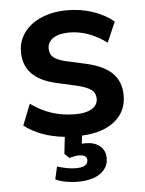

<svg xmlns="http://www.w3.org/2000/svg" viewBox="-52 -560 605 799"><g transform="rotate(-5 250.5 -160.5)"><path d="M275 7 271 41Q277 40 288 40Q324 40 346.5 58.5Q369 77 369 110Q369 149 335 173Q301 197 240 197Q218 197 192.5 192.5Q167 188 148 179L160 126Q203 140 238 140Q288 140 288 110Q288 88 254 88Q240 88 214 95L195 76L203 6Q100 -5 35 -56L70 -144Q151 -84 255 -84Q300 -84 324.5 -99Q349 -114 349 -141Q349 -164 332 -177.5Q315 -191 274 -201L190 -220Q52 -250 52 -361Q52 -407 78 -442.5Q104 -478 151 -498Q198 -518 260 -518Q314 -518 364 -501.5Q414 -485 452 -454L415 -369Q339 -425 259 -425Q216 -425 192 -409Q168 -393 168 -365Q168 -343 182.5 -330Q197 -317 232 -308L318 -289Q393 -272 427.5 -236.5Q462 -201 462 -144Q462 -78 412.5 -37.5Q363 3 275 7Z"/></g></svg>

Font: Muli-Bold
Style: Bold
Weight: 700
Version: Version 2.000